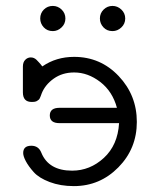

<svg xmlns="http://www.w3.org/2000/svg" viewBox="-20 -631 565 655"><path d="M58.1 -315.9V-403.8Q58.1 -418.9 66.2 -427Q74.2 -435.1 85 -435.1Q87.9 -435.1 90.3 -434.6Q92.8 -434.1 95.5 -433.1Q98.1 -432.1 100.6 -430.2Q103 -428.2 104.5 -427Q106 -425.8 108.9 -422.4Q111.8 -418.9 113.5 -417.5Q115.2 -416 118.7 -411.6Q122.1 -407.2 124 -404.8H125Q171.9 -437 232.9 -437Q322.8 -437 384.8 -371.6Q446.8 -306.2 446.8 -215.1Q446.8 -124 383.8 -60.1Q320.8 3.9 231.9 3.9Q186 3.9 149.4 -10Q112.8 -23.9 95 -43.9Q77.1 -64 68.1 -81.1Q59.1 -98.1 59.1 -108.9Q59.1 -133.8 86.9 -133.8Q111.8 -133.8 121.1 -109.9Q146 -48.8 226.1 -48.8Q287.1 -48.8 334.5 -92.5Q381.8 -136.2 386.2 -210.9H183.1Q149.9 -210.9 149.9 -237.1Q149.9 -263.2 183.1 -263.2H378.9Q363.8 -319.3 321.8 -351.6Q279.8 -383.8 232.9 -383.8Q192.9 -383.8 163.3 -362.8Q133.8 -341.8 122.1 -312Q122.1 -311 120.1 -306.4Q118.2 -301.8 117.7 -300.3Q117.2 -298.8 115.5 -295.4Q113.8 -292 112.3 -291Q110.8 -290 108.4 -288.1Q106 -286.1 103.5 -285.2Q101.1 -284.2 97.7 -283.7Q94.2 -283.2 88.9 -283.2Q58.1 -282.7 58.1 -315.9ZM117.2 -567.9Q117.2 -585.9 129.6 -598.4Q142.1 -610.8 160.2 -610.8Q177.2 -610.8 190.2 -598.4Q203.1 -585.9 203.1 -567.9Q203.1 -549.8 189.9 -537.4Q176.8 -524.9 160.2 -524.9Q141.1 -524.9 129.2 -537.8Q117.2 -550.8 117.2 -567.9ZM320.8 -567.9Q320.8 -585.9 333.5 -598.4Q346.2 -610.8 363.8 -610.8Q380.9 -610.8 394 -598.4Q407.2 -585.9 407.2 -567.9Q407.2 -549.8 394 -537.4Q380.9 -524.9 363.8 -524.9Q344.7 -524.9 332.8 -537.8Q320.8 -550.8 320.8 -567.9Z"/></svg>

Font: CMU Typewriter Text
Style: Light
Weight: 200
Version: Version 0.7.0